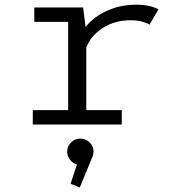

<svg xmlns="http://www.w3.org/2000/svg" viewBox="-20 -532 750 820"><path d="M348.5 -61.5H500V0H120V-61.5H271V-438.5H126.5V-500H335L345.5 -417Q380.5 -460.5 437.5 -486.2Q494.5 -512 562.5 -512Q620.5 -512 657 -492L618.5 -426.5Q610 -433 588.2 -439.2Q566.5 -445.5 538.5 -445.5Q470.5 -445.5 419 -412.5Q367.5 -379.5 348.5 -328.5ZM379.5 115Q379.5 130 372.5 143L321 268.5L281.5 253L308.5 170.5Q290.5 165.5 278.8 150.2Q267 135 267 115Q267 92.5 283.5 76.2Q300 60 323.5 60Q346.5 60 363 76.2Q379.5 92.5 379.5 115Z"/></svg>

Font: League Mono Light
Style: Regular
Weight: 300
Width: 6
Designer: Tyler Finck
Foundry: The League of Moveable Type / Tyler Finck
Version: Version 2.210